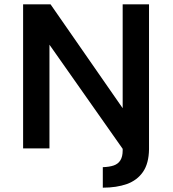

<svg xmlns="http://www.w3.org/2000/svg" viewBox="-20 -687 800 889"><path d="M456 182V87Q487 86 507 79Q527 72 537.5 55Q548 38 548 10V-30L569 32L209 -480V0H87V-667H214L548 -186V-667H670V4Q669 70 642 109Q615 148 567.5 165Q520 182 456 182Z"/></svg>

Font: Maven Pro SemiBold
Style: Regular
Weight: 600
Designer: Joe Prince
Foundry: Joe Prince
Version: Version 2.103